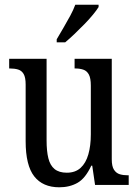

<svg xmlns="http://www.w3.org/2000/svg" viewBox="-20 -786 587 816"><path d="M232 10Q162 10 125.5 -36.5Q89 -83 89 -186V-427Q89 -457 80.5 -471.5Q72 -486 57 -490.5Q42 -495 22 -495H19V-536H178V-189Q178 -144 185.5 -113.5Q193 -83 212 -67.5Q231 -52 264 -52Q300 -52 322.5 -72.5Q345 -93 355.5 -130Q366 -167 366 -215V-422Q366 -454 357.5 -469.5Q349 -485 334 -490Q319 -495 300 -495H297V-536H455V-109Q455 -79 464.5 -64.5Q474 -50 489 -45.5Q504 -41 523 -41H527V0H384L372 -82H368Q343 -28 309.5 -9Q276 10 232 10ZM221 -619Q235 -643 250 -668.5Q265 -694 278.5 -719Q292 -744 300 -766H399V-756Q391 -743 375 -723.5Q359 -704 338.5 -683Q318 -662 296.5 -641.5Q275 -621 257 -606H221Z"/></svg>

Font: Noto Serif Khmer Condensed
Style: Regular
Weight: 400
Width: 3
Designer: Danh Hong and the Monotype Design Team
Foundry: Monotype Imaging Inc.
Version: Version 2.004